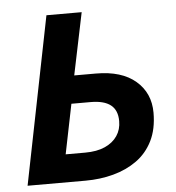

<svg xmlns="http://www.w3.org/2000/svg" viewBox="-49 -698 683 744"><g transform="rotate(-5 292.5 -326.0)"><path d="M28.5 0 158.8 -651.8H295.9L245.8 -410.1H330.1Q430 -410.1 484.7 -363.1Q539.3 -316.1 539.3 -239.7Q539.3 -176.1 516.6 -130.4Q493.9 -84.8 454 -56.2Q414 -27.6 362.6 -13.8Q311.3 0 253.9 0ZM186.1 -108.4H262Q307.7 -108.4 339.2 -122.5Q370.7 -136.7 387.3 -161.4Q403.9 -186 403.9 -218.8Q403.9 -261.1 378 -281.4Q352.2 -301.7 300 -301.7H225.3Z"/></g></svg>

Font: Source Sans 3
Style: Italic
Weight: 200
Italic angle: -11°
Designer: Paul D. Hunt
Foundry: Adobe
Version: Version 3.046;hotconv 1.0.118;makeotfexe 2.5.65603